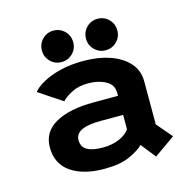

<svg xmlns="http://www.w3.org/2000/svg" viewBox="-104 -792 918 915"><g transform="rotate(-15 355.0 -335.0)"><path d="M555.5 18 498 -54.5Q474.5 -31 427.2 -10Q380 11 303 11Q200.5 11 139 -31Q77.5 -73 77.5 -155Q77.5 -231.5 146.5 -270Q215.5 -308.5 335.5 -308.5H455V-323Q455 -364 418.5 -383.5Q382 -403 332 -403Q284.5 -403 250.5 -385.2Q216.5 -367.5 201 -349.5L85.5 -426.5Q101 -446.5 136 -466.2Q171 -486 222.2 -499Q273.5 -512 338 -512Q410 -512 467.8 -492.2Q525.5 -472.5 559.5 -434.8Q593.5 -397 593.5 -343V-130.5L658.5 -54.5ZM322 -89Q368 -89 403.2 -104.2Q438.5 -119.5 455 -143.5V-214.5H345Q218.5 -214.5 218.5 -153.5Q218.5 -119 245.2 -104Q272 -89 322 -89ZM237.5 -533.5Q205 -533.5 182.8 -556Q160.5 -578.5 160.5 -610.5Q160.5 -643.5 183 -666Q205.5 -688.5 237.5 -688.5Q270 -688.5 292.5 -666Q315 -643.5 315 -610.5Q315 -578.5 292.5 -556Q270 -533.5 237.5 -533.5ZM455.5 -533.5Q423 -533.5 400.5 -556Q378 -578.5 378 -610.5Q378 -643.5 400.5 -666Q423 -688.5 455.5 -688.5Q487.5 -688.5 510 -666Q532.5 -643.5 532.5 -610.5Q532.5 -578.5 510 -556Q487.5 -533.5 455.5 -533.5Z"/></g></svg>

Font: League Mono SemiBold
Style: Regular
Weight: 600
Width: 6
Designer: Tyler Finck
Foundry: The League of Moveable Type / Tyler Finck
Version: Version 2.300;RELEASE